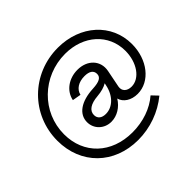

<svg xmlns="http://www.w3.org/2000/svg" viewBox="-173 -878 1199 1199"><g transform="rotate(-45 426.0 -278.5)"><path d="M419 103C525 103 628 66 708 0L670 -40C608 14 521 44 427 44C242 44 116 -76 116 -250C116 -445 276 -601 476 -601C639 -601 756 -495 756 -348C756 -245 698 -162 625 -162C585 -162 561 -186 567 -220L590 -336C605 -415 548 -476 460 -476C382 -476 319 -429 306 -362L363 -352C372 -392 410 -417 463 -417C506 -417 529 -401 529 -371C529 -341 504 -327 445 -324C337 -319 271 -273 271 -202C271 -142 319 -96 381 -96C432 -96 480 -126 509 -173C520 -132 563 -103 620 -103C729 -103 815 -211 815 -349C815 -528 669 -660 471 -660C239 -660 58 -480 58 -251C58 -43 207 103 419 103ZM391 -155C354 -155 333 -173 333 -203C333 -242 369 -266 433 -271C469 -274 500 -283 521 -296L518 -282C503 -206 452 -155 391 -155Z"/></g></svg>

Font: Uncut Sans
Style: Italic
Weight: 400
Italic angle: -11°
Designer: Kasper Nordkvist
Foundry: UNCUT.wtf
Version: Version 1.304;Glyphs 3.2 (3246)